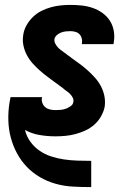

<svg xmlns="http://www.w3.org/2000/svg" viewBox="-20 -548 540 783"><path d="M351 215Q314 215 277.5 213Q241 211 207 201.5Q173 192 143 174.5Q113 157 89.5 132.5Q66 108 49.5 77.5Q33 47 24 13Q15 -21 14 -57.5Q13 -94 19 -131Q20 -136 21 -141.5Q22 -147 23 -152H152Q152 -152 151.5 -151Q151 -150 151 -150Q149 -138 153 -127.5Q157 -117 165 -110.5Q173 -104 184 -101.5Q195 -99 206 -99Q217 -99 227.5 -100Q238 -101 248 -104.5Q258 -108 268 -115Q278 -122 279 -132Q281 -141 277 -149Q273 -157 267 -163.5Q261 -170 254 -175Q247 -180 240 -185L239 -186V-187Q232 -192 225 -197Q218 -202 212 -207L210 -208Q194 -220 177 -232.5Q160 -245 144 -259Q128 -273 114 -288.5Q100 -304 90 -322.5Q80 -341 75.5 -362.5Q71 -384 75 -407Q78 -427 88.5 -445.5Q99 -464 114.5 -479Q130 -494 149 -503.5Q168 -513 188 -518.5Q208 -524 228 -526Q248 -528 267 -528Q291 -528 314 -525.5Q337 -523 358.5 -515.5Q380 -508 398 -495Q416 -482 428 -463.5Q440 -445 444 -422Q448 -399 444 -376Q444 -374 443.5 -372Q443 -370 443 -368H314Q314 -368 314 -369Q314 -370 314 -370Q316 -381 313.5 -391Q311 -401 304.5 -408Q298 -415 288 -418Q278 -421 267 -421Q258 -421 248.5 -420Q239 -419 229.5 -415.5Q220 -412 212 -405Q204 -398 202 -389Q201 -379 205 -371Q209 -363 214.5 -356.5Q220 -350 227 -345Q234 -340 241 -334.5Q248 -329 255 -324Q262 -319 269 -314L271 -312Q288 -300 305 -287.5Q322 -275 337.5 -261Q353 -247 367 -231.5Q381 -216 391 -197.5Q401 -179 405.5 -157.5Q410 -136 407 -113Q403 -93 392 -73.5Q381 -54 364.5 -39.5Q348 -25 328.5 -16Q309 -7 288.5 -1.5Q268 4 247.5 6Q227 8 206 8Q173 8 141 2.5Q109 -3 82 -18Q88 8 103.5 29.5Q119 51 140.5 66Q162 81 187.5 89.5Q213 98 240 102Q267 106 295 107Q323 108 351 108H352V215Z"/></svg>

Font: Iosevka SS04 Heavy
Style: Italic
Weight: 900
Italic angle: -9°
Monospace: yes
Designer: Belleve Invis
Foundry: Belleve Invis
Version: Version 19.0.0; ttfautohint (v1.8.4)